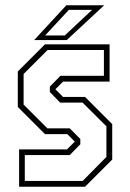

<svg xmlns="http://www.w3.org/2000/svg" viewBox="-20 -708 493 728"><path d="M52.5 0V-141.5H234L263.5 -171L235 -199.5H150.5L47.5 -302.5V-437L150.5 -540H395.5V-398.5H219L190 -369.5L219 -340.5H302.5L405.5 -237.5V-103L302.5 0ZM74 -22H293.5L383.5 -113V-229L293 -319H208L169 -359V-379.5L209 -420.5H374V-518.5H160.5L69.5 -427.5V-311.5L159.5 -221.5H244.5L284.5 -181V-161L244.5 -120H74ZM109.5 -556 231.5 -688H375L233 -556ZM151 -573.5H225.5L329 -670.5H241Z"/></svg>

Font: Tourney Condensed ExtraLight
Style: Regular
Weight: 200
Width: 3
Designer: Tyler Finck
Foundry: Etcetera Type Co
Version: Version 1.010; ttfautohint (v1.8.3)